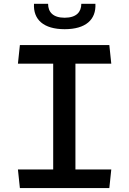

<svg xmlns="http://www.w3.org/2000/svg" viewBox="-20 -960 660 980"><path d="M81.5 0H538L548 -95H365V-635H548L538 -730H81.5L71.5 -635H251.5V-95H71.5ZM153.5 -940.5C149 -860 202.5 -811 310 -811C418 -811 471 -860 467 -940.5H395C395 -899.5 370.5 -869.5 310 -869.5C249.5 -869.5 225.5 -899.5 225.5 -940.5Z"/></svg>

Font: Monaspace Argon Medium
Style: Regular
Weight: 500
Designer: Riley Cran & the Lettermatic Team
Foundry: Lettermatic
Version: Version 1.000 (Monaspace Argon)